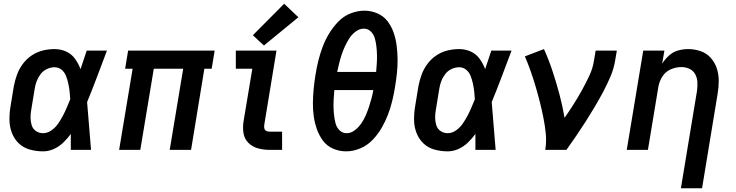

<svg xmlns="http://www.w3.org/2000/svg" viewBox="-20 -800 3928 1025"><path d="M210 8Q239 8 267 -4.5Q295 -17 317.5 -38.5Q340 -60 358 -85Q358 -43 358 0H466Q460 -64 455.5 -127.5Q451 -191 445 -255Q473 -323 499 -392Q525 -461 551 -530H443Q427 -480 410 -431Q399 -460 381 -485.5Q363 -511 334 -524.5Q305 -538 271 -538Q240 -538 209 -530.5Q178 -523 150 -504.5Q122 -486 102 -459Q82 -432 71 -402Q60 -372 54 -341L36 -231Q30 -195 30.5 -159Q31 -123 43.5 -90.5Q56 -58 80.5 -34.5Q105 -11 139.5 -1.5Q174 8 210 8ZM210 -89Q189 -89 172 -100.5Q155 -112 149 -132Q143 -152 143 -173Q143 -194 147 -215L165 -325Q168 -346 175.5 -366Q183 -386 196.5 -404Q210 -422 230.5 -431.5Q251 -441 271 -441Q293 -441 309 -427.5Q325 -414 332.5 -394.5Q340 -375 344.5 -354.5Q349 -334 351.5 -313Q354 -292 355 -270Q346 -248 336.5 -225.5Q327 -203 315.5 -181.5Q304 -160 290 -139.5Q276 -119 254.5 -104Q233 -89 210 -89Z M616 0H729L801 -433H958L886 0H1000L1071 -433H1110L1126 -530H664L648 -433H688Z M1419 0H1486V-97H1419Q1409 -97 1401 -101.5Q1393 -106 1391 -115.5Q1389 -125 1391 -135L1456 -530H1239V-433H1327L1280 -151Q1275 -119 1280 -88.5Q1285 -58 1306.5 -37Q1328 -16 1357.5 -8Q1387 0 1419 0ZM1389 -557 1573 -708 1497 -780 1330 -612Z M1828 8Q1865 8 1902.5 -7.5Q1940 -23 1968.5 -52.5Q1997 -82 2017 -116.5Q2037 -151 2051 -187.5Q2065 -224 2074 -261.5Q2083 -299 2089 -336Q2095 -373 2099 -410Q2103 -447 2102.5 -484Q2102 -521 2097.5 -556.5Q2093 -592 2081.5 -625.5Q2070 -659 2049 -686.5Q2028 -714 1995 -728.5Q1962 -743 1925 -743Q1888 -743 1850.5 -728Q1813 -713 1784.5 -683Q1756 -653 1735.5 -618.5Q1715 -584 1701.5 -547.5Q1688 -511 1679 -474Q1670 -437 1664 -399Q1658 -362 1654.5 -325Q1651 -288 1650.5 -251Q1650 -214 1655 -178.5Q1660 -143 1672 -109.5Q1684 -76 1704.5 -48.5Q1725 -21 1758 -6.5Q1791 8 1828 8ZM1988 -416H1780Q1785 -439 1790.5 -461.5Q1796 -484 1803.5 -507Q1811 -530 1821 -551.5Q1831 -573 1844 -594Q1857 -615 1878 -631Q1899 -647 1922 -647Q1945 -647 1960.5 -631Q1976 -615 1981.5 -594Q1987 -573 1989.5 -551Q1992 -529 1992.5 -506.5Q1993 -484 1991.5 -461.5Q1990 -439 1988 -416ZM1831 -89Q1808 -89 1792.5 -104.5Q1777 -120 1771.5 -141Q1766 -162 1763.5 -184Q1761 -206 1760.5 -228.5Q1760 -251 1761.5 -274Q1763 -297 1765 -319H1973Q1969 -296 1963 -273.5Q1957 -251 1949.5 -228.5Q1942 -206 1932.5 -184Q1923 -162 1909 -141.5Q1895 -121 1874.5 -105Q1854 -89 1831 -89Z M2370 8Q2399 8 2427 -4.5Q2455 -17 2477.5 -38.5Q2500 -60 2518 -85Q2518 -43 2518 0H2626Q2620 -64 2615.5 -127.5Q2611 -191 2605 -255Q2633 -323 2659 -392Q2685 -461 2711 -530H2603Q2587 -480 2570 -431Q2559 -460 2541 -485.5Q2523 -511 2494 -524.5Q2465 -538 2431 -538Q2400 -538 2369 -530.5Q2338 -523 2310 -504.5Q2282 -486 2262 -459Q2242 -432 2231 -402Q2220 -372 2214 -341L2196 -231Q2190 -195 2190.5 -159Q2191 -123 2203.5 -90.5Q2216 -58 2240.5 -34.5Q2265 -11 2299.5 -1.5Q2334 8 2370 8ZM2370 -89Q2349 -89 2332 -100.5Q2315 -112 2309 -132Q2303 -152 2303 -173Q2303 -194 2307 -215L2325 -325Q2328 -346 2335.5 -366Q2343 -386 2356.5 -404Q2370 -422 2390.5 -431.5Q2411 -441 2431 -441Q2453 -441 2469 -427.5Q2485 -414 2492.5 -394.5Q2500 -375 2504.5 -354.5Q2509 -334 2511.5 -313Q2514 -292 2515 -270Q2506 -248 2496.5 -225.5Q2487 -203 2475.5 -181.5Q2464 -160 2450 -139.5Q2436 -119 2414.5 -104Q2393 -89 2370 -89Z M2891 0H3004Q3031 -38 3057 -76Q3083 -114 3107.5 -152.5Q3132 -191 3155.5 -230.5Q3179 -270 3200.5 -310.5Q3222 -351 3239.5 -392.5Q3257 -434 3264 -477L3273 -530H3160L3151 -477Q3145 -436 3126.5 -396.5Q3108 -357 3087 -319Q3066 -281 3042.5 -244Q3019 -207 2994 -171Q2983 -235 2966.5 -297Q2950 -359 2930 -419.5Q2910 -480 2884 -538L2782 -499Q2799 -460 2813 -420Q2827 -380 2839 -339.5Q2851 -299 2861.5 -257.5Q2872 -216 2880.5 -174Q2889 -132 2893.5 -88.5Q2898 -45 2891 0Z M3615 205H3728L3811 -299Q3817 -334 3817 -369Q3817 -404 3806.5 -435.5Q3796 -467 3774 -491.5Q3752 -516 3720 -527Q3688 -538 3653 -538Q3627 -538 3600 -530.5Q3573 -523 3551.5 -503.5Q3530 -484 3515 -460L3527 -530H3414L3326 0H3439L3495 -338Q3500 -366 3516.5 -392Q3533 -418 3561 -430Q3589 -442 3617 -442Q3641 -442 3661 -432.5Q3681 -423 3691.5 -403.5Q3702 -384 3703 -361Q3704 -338 3701 -315Z"/></svg>

Font: Iosevka Sparkle SmBdObl
Style: Regular
Weight: 600
Italic angle: -9°
Designer: Belleve Invis
Foundry: Belleve Invis
Version: Version 4.5.0; ttfautohint (v1.8.3)